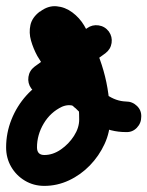

<svg xmlns="http://www.w3.org/2000/svg" viewBox="-61 -553 482 628"><path d="M224 -461Q241 -473 261.5 -470Q282 -467 295 -450Q307 -433 304 -412.5Q301 -392 284 -379Q241 -348 198 -316.5Q155 -285 112 -253Q112 -253 112 -253Q112 -253 112 -253Q95 -241 74.5 -244Q54 -247 41 -264Q29 -281 32 -301.5Q35 -322 52 -335Q95 -366 138 -397.5Q181 -429 224 -461Q224 -461 224 -461Q224 -461 224 -461ZM249 -205Q234 -191 213 -191Q192 -191 178 -206Q176 -208 172 -208.5Q168 -209 165 -209Q154 -209 142 -204Q104 -186 82 -149Q60 -112 60 -71Q60 -46 84 -46Q112 -46 138 -64Q164 -82 181 -108.5Q198 -135 198 -162Q198 -234 180 -296Q162 -358 126 -420Q126 -420 126 -420Q126 -420 126 -420Q123 -425 118 -428Q113 -431 119 -431Q123 -431 127 -433Q129 -434 130.5 -435Q132 -436 130 -435Q130 -435 130 -435Q131 -435 131 -435Q132 -436 133 -437Q136 -442 137 -447Q137 -446 138 -442Q140 -437 143 -431.5Q146 -426 149 -422Q162 -398 183 -364.5Q204 -331 230.5 -298Q257 -265 287.5 -243.5Q318 -222 351 -221Q372 -221 387 -206.5Q402 -192 401 -171Q401 -150 386.5 -135Q372 -120 351 -121Q300 -121 257 -145Q214 -169 178 -207Q142 -245 113 -288.5Q84 -332 61 -370Q48 -394 40.5 -420Q33 -446 38.5 -471Q44 -496 69 -515Q69 -515 70 -515Q70 -515 70 -515Q96 -535 124 -532.5Q152 -530 175.5 -512.5Q199 -495 214 -470Q214 -470 214 -470Q214 -470 214 -470Q256 -397 277.5 -322Q299 -247 299 -162Q299 -121 281 -82Q263 -43 233 -12Q203 19 164.5 37Q126 55 84 55Q49 55 20.5 38Q-8 21 -24.5 -7.5Q-41 -36 -41 -71Q-41 -118 -23.5 -162Q-6 -206 25.5 -241Q57 -276 99 -295Q132 -310 165 -310Q188 -310 211 -302Q234 -294 250 -277Q265 -262 264.5 -241Q264 -220 249 -205Z"/></svg>

Font: FRB American Cursive Ultra
Style: Bold Italic
Weight: 1000
Italic angle: -25°
Version: Version 2.0;Modular Font Editor K font №1